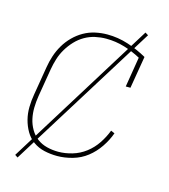

<svg xmlns="http://www.w3.org/2000/svg" viewBox="-98 -654 696 789"><g transform="rotate(15 250.0 -260.0)"><path d="M204 8Q176 8 149.5 2Q123 -4 102 -19Q81 -34 68 -56.5Q55 -79 48.5 -104.5Q42 -130 42.5 -157.5Q43 -185 48 -213L68 -333Q72 -358 80 -382.5Q88 -407 101.5 -430Q115 -453 134 -472Q153 -491 176 -504Q199 -517 224.5 -522.5Q250 -528 275 -528Q321 -528 364 -514Q407 -500 446 -478L423 -341H403L424 -469Q391 -487 353.5 -498.5Q316 -510 275 -510Q252 -510 229 -505Q206 -500 185 -488Q164 -476 147 -458Q130 -440 117.5 -419Q105 -398 98 -375.5Q91 -353 87 -330L67 -210Q63 -185 62.5 -160.5Q62 -136 67 -113Q72 -90 84 -69.5Q96 -49 114 -35.5Q132 -22 155.5 -16Q179 -10 204 -10Q233 -10 263.5 -19Q294 -28 319.5 -47.5Q345 -67 363 -94Q381 -121 392 -150L408 -143Q397 -112 377 -82.5Q357 -53 330 -32Q303 -11 269.5 -1.5Q236 8 204 8ZM49 56 37 48 424 -576 437 -568Z"/></g></svg>

Font: Iosevka Curly Slab Thin
Style: Italic
Weight: 100
Italic angle: -9°
Monospace: yes
Designer: Belleve Invis
Foundry: Belleve Invis
Version: Version 22.1.2; ttfautohint (v1.8.4)